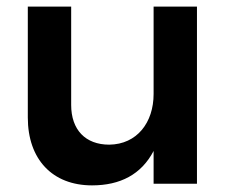

<svg xmlns="http://www.w3.org/2000/svg" viewBox="-20 -555 696 580"><path d="M575 -535H444V-271C444 -185 394 -119 310 -118C238 -118 195 -163 195 -238V-535H64V-200C64 -74 138 5 258 5C343 5 407 -28 444 -99V0H575Z"/></svg>

Font: Montserrat_SPRD_medium Medium
Style: Regular
Weight: 400
Designer: Julieta Ulanovsky edited by Nelly Hempel
Foundry: Julieta Ulanovsky
Version: Version 4.000;PS 004.000;hotconv 1.0.88;makeotf.lib2.5.64775